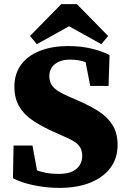

<svg xmlns="http://www.w3.org/2000/svg" viewBox="-20 -896 625 934"><path d="M268 18Q207 18 146 5.5Q85 -7 43 -29L46 -188H138L167 -30L95 -42V-96Q121 -82 147.5 -71.5Q174 -61 202.5 -55.5Q231 -50 265 -50Q306 -50 331 -61.5Q356 -73 368 -93Q380 -113 380 -137Q380 -161 370.5 -178Q361 -195 340 -208Q319 -221 285 -235L254 -249Q192 -276 146 -305.5Q100 -335 75 -375.5Q50 -416 50 -474Q50 -538 83.5 -582.5Q117 -627 176.5 -649.5Q236 -672 311 -672Q375 -672 427.5 -659Q480 -646 513 -628L508 -478H419L390 -626L467 -612V-558Q431 -580 398 -593Q365 -606 320 -606Q290 -606 267 -596Q244 -586 232 -568Q220 -550 220 -526Q220 -502 230 -485Q240 -468 261.5 -454Q283 -440 318 -425L352 -410Q416 -383 460.5 -354Q505 -325 528.5 -286Q552 -247 552 -191Q552 -127 518 -80.5Q484 -34 420.5 -8Q357 18 268 18ZM354 -876 506 -721 473 -681 268 -795H364L159 -681L126 -721L278 -876Z"/></svg>

Font: Source Serif 4 ExtraBold
Style: Regular
Weight: 800
Designer: Frank Grießhammer
Foundry: Adobe Systems Incorporated
Version: Version 4.004;hotconv 1.0.116;makeotfexe 2.5.65601